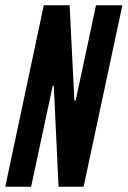

<svg xmlns="http://www.w3.org/2000/svg" viewBox="-30 -708 484 728"><path d="M-10 0 136 -688H234L252 -327H257L334 -688H434L287 0H192L174 -383H170L88 0Z"/></svg>

Font: Saira Ultra Condensed
Style: Bold Italic
Weight: 700
Width: 1
Italic angle: -12°
Designer: Hector Gatti with collaboration of the Omnibus-Type team
Foundry: Omnibus-Type
Version: Version 1.001; ttfautohint (v1.8)